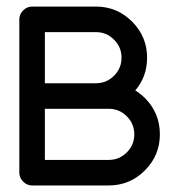

<svg xmlns="http://www.w3.org/2000/svg" viewBox="-20 -567 548 587"><path d="M78.1 -546.9H273.4Q337.9 -546.9 383.8 -501Q429.7 -455.1 429.7 -390.6Q429.7 -333 393.6 -290.5Q409.2 -280.8 423.3 -267.1Q468.8 -221.2 468.8 -156.2Q468.8 -91.8 422.9 -45.9Q377 0 312.5 0H78.1Q62.5 0 50.8 -11.7Q39.1 -23.4 39.1 -39.1V-507.8Q39.1 -523.4 50.8 -535.2Q62.5 -546.9 78.1 -546.9ZM312.5 -78.1Q344.7 -78.1 367.7 -101.1Q390.6 -124 390.6 -156.2Q390.6 -188.5 367.7 -211.4Q344.7 -234.4 312.5 -234.4H117.2V-78.1ZM273.4 -312.5Q305.7 -312.5 328.6 -335.4Q351.6 -358.4 351.6 -390.6Q351.6 -422.9 328.6 -445.8Q305.7 -468.8 273.4 -468.8H117.2V-312.5Z"/></svg>

Font: Comfortaa
Style: Regular
Weight: 400
Designer: Johan Aakerlund
Foundry: Johan Aakerlund
Version: Version 2.001; ttfautohint (v1.4.1)